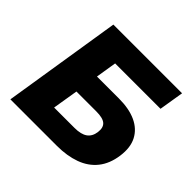

<svg xmlns="http://www.w3.org/2000/svg" viewBox="-169 -891 1077 1077"><g transform="rotate(45 369.0 -352.5)"><path d="M43 0 155 -705H700L676 -558H316L296 -434H469Q551 -434 606 -408.5Q661 -383 686.5 -334Q712 -285 702 -213Q692 -140 654 -92.5Q616 -45 554 -22.5Q492 0 412 0ZM249 -141H410Q462 -141 488.5 -160Q515 -179 520 -218Q525 -257 504.5 -275Q484 -293 432 -293H274Z"/></g></svg>

Font: Nunito Sans 7pt Black
Style: Italic
Weight: 900
Italic angle: -9°
Version: Version 3.101;gftools[0.9.27]